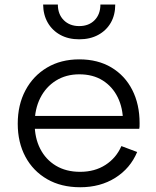

<svg xmlns="http://www.w3.org/2000/svg" viewBox="-20 -798 673 828"><path d="M326 9.5Q243.5 9.5 183 -25.5Q122.5 -60.5 89.5 -122.2Q56.5 -184 56.5 -264.5Q56.5 -346 89.8 -408.5Q123 -471 182.8 -506.5Q242.5 -542 322 -542Q402 -542 460.5 -507Q519 -472 550.5 -410Q582 -348 582 -267Q582 -257.5 581.8 -252Q581.5 -246.5 580.5 -242.5H509.5Q510 -248.5 510.2 -255.8Q510.5 -263 510.5 -272.5Q510.5 -332 487.8 -378.2Q465 -424.5 423 -451Q381 -477.5 322 -477.5Q264.5 -477.5 221 -450.2Q177.5 -423 153.5 -375.2Q129.5 -327.5 129.5 -264.5Q129.5 -203.5 153.2 -156.8Q177 -110 221 -83.5Q265 -57 325.5 -57Q388.5 -57 434.8 -86.8Q481 -116.5 503.5 -168L571.5 -142.5Q542 -72 477.2 -31.2Q412.5 9.5 326 9.5ZM102 -242.5V-298H559L580 -242.5ZM477 -778.5Q477 -733.5 457.8 -700Q438.5 -666.5 403.5 -647.5Q368.5 -628.5 321.5 -628.5Q275 -628.5 240.2 -647.5Q205.5 -666.5 186 -700.2Q166.5 -734 166 -778.5H229.5Q229.5 -736.5 255 -711Q280.5 -685.5 321.5 -685.5Q363 -685.5 388 -711Q413 -736.5 413 -778.5Z"/></svg>

Font: Hepta Slab
Style: Regular
Weight: 400
Designer: Michael LaGattuta
Foundry: Michael LaGattuta
Version: Version 1.100